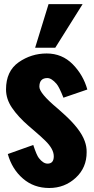

<svg xmlns="http://www.w3.org/2000/svg" viewBox="-20 -916 467 950"><path d="M214.4 -529.8Q174.8 -529.8 174.8 -486.8Q174.8 -454.6 263.7 -380.4L293.9 -353.5Q377.9 -278.3 399.4 -217.3Q409.2 -190.4 408.7 -163.6Q409.2 -86.4 354.5 -36.1Q299.8 14.2 223.6 14.2Q147.5 14.2 93.8 -32.2Q39.6 -78.6 18.6 -153.8L144.5 -198.7Q161.6 -147 172.4 -133.8Q193.8 -106.4 215.3 -106.4Q246.1 -106.4 246.1 -142.6Q246.1 -178.7 204.1 -219.7Q182.1 -241.2 148.4 -270L121.6 -293Q69.3 -338.4 39.6 -382.3Q9.8 -425.8 9.8 -473.6Q9.8 -564 72.3 -607.9Q134.8 -651.4 210.9 -651.4Q287.1 -651.4 339.8 -598.1Q392.1 -544.9 412.1 -473.1L293.9 -432.6Q272.5 -486.3 259.8 -501Q234.9 -529.8 214.4 -529.8ZM153.8 -679.7 220.2 -895.5H388.7L253.4 -679.7Z"/></svg>

Font: Oswald-Bold
Style: Bold
Weight: 700
Designer: vernon adams
Foundry: vernon adams
Version: Version 2.002; ttfautohint (v0.92.18-e454-dirty) -l 8 -r 50 